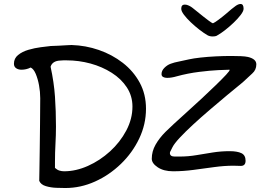

<svg xmlns="http://www.w3.org/2000/svg" viewBox="-20 -929 1361 964"><path d="M1188 -909Q1203 -909 1203 -885Q1203 -873 1188.5 -854Q1174 -835 1152.5 -814.5Q1131 -794 1109 -777Q1087 -760 1072 -752Q1065 -746 1047 -746Q1033 -746 1022 -752Q1003 -763 980.5 -780.5Q958 -798 937.5 -817.5Q917 -837 903.5 -855Q890 -873 890 -885Q890 -906 908 -906Q918 -906 929 -900.5Q940 -895 946 -890Q954 -884 968.5 -872Q983 -860 999.5 -847Q1016 -834 1029.5 -824Q1043 -814 1049 -812Q1057 -815 1076 -829Q1095 -843 1114 -859Q1133 -875 1142 -883Q1150 -890 1163.5 -899.5Q1177 -909 1188 -909ZM308 15Q291 15 263 14Q235 13 210 5.5Q185 -2 177 -21Q177 -37 178 -79Q179 -121 179.5 -179.5Q180 -238 181 -305Q182 -372 182 -436Q182 -468 176 -500.5Q170 -533 159.5 -558Q149 -583 134 -590Q122 -584 110.5 -581.5Q99 -579 88 -579Q72 -579 61 -586.5Q50 -594 50 -609Q50 -636 71 -653Q92 -670 123 -679Q154 -688 185 -692Q216 -696 235 -698Q249 -698 273 -699.5Q297 -701 317 -702Q337 -703 339 -703Q410 -701 476.5 -678Q543 -655 596.5 -613.5Q650 -572 681.5 -514Q713 -456 713 -383Q713 -305 679 -233.5Q645 -162 587 -106Q529 -50 457 -17.5Q385 15 308 15ZM302 -69Q361 -69 421.5 -96Q482 -123 532.5 -169Q583 -215 614 -273.5Q645 -332 645 -394Q645 -447 617 -490Q589 -533 541 -563.5Q493 -594 434.5 -610Q376 -626 314 -626Q307 -626 298.5 -626Q290 -626 282 -625Q243 -623 234 -594Q251 -516 256 -444Q261 -372 261 -294Q261 -251 258.5 -207Q256 -163 256 -116V-86Q267 -76 278.5 -72.5Q290 -69 302 -69ZM849 -69Q802 -69 772 -89Q742 -109 742 -132Q742 -169 761 -202.5Q780 -236 811 -267Q824 -280 852.5 -306.5Q881 -333 918.5 -366.5Q956 -400 994 -435.5Q1032 -471 1064 -502Q1096 -533 1115.5 -554Q1135 -575 1133 -579Q1119 -579 1077 -577Q1035 -575 979 -568Q923 -561 868 -546Q841 -538 819 -538Q807 -538 799 -542.5Q791 -547 791 -557Q791 -574 805.5 -588.5Q820 -603 837 -609Q856 -616 878 -620Q900 -624 929 -631Q951 -636 987 -640Q1023 -644 1063.5 -646Q1104 -648 1141 -648Q1167 -648 1189.5 -647Q1212 -646 1225 -643Q1267 -633 1267 -606Q1267 -578 1246.5 -560Q1226 -542 1199 -516Q1163 -487 1120 -451Q1077 -415 1032.5 -377Q988 -339 949 -303Q910 -267 882.5 -237.5Q855 -208 846 -190L834 -166Q834 -165 833.5 -163.5Q833 -162 833 -161Q833 -143 857 -143H882Q925 -143 966 -150Q1007 -157 1048.5 -163.5Q1090 -170 1133 -170Q1171 -170 1192 -160Q1213 -150 1213 -122Q1213 -96 1189 -96Q1180 -96 1170.5 -96.5Q1161 -97 1152 -97Q1106 -97 1055 -90Q1004 -83 951.5 -76Q899 -69 849 -69Z"/></svg>

Font: Fuzzy Bubbles
Style: Regular
Weight: 400
Designer: Robert E. Leuschke
Foundry: Robert E. Leuschke
Version: Version 1.010; ttfautohint (v1.8.3)